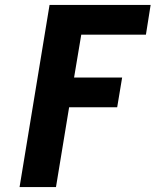

<svg xmlns="http://www.w3.org/2000/svg" viewBox="-20 -755 640 775"><path d="M59 0 180 -735H588L569 -615H308L279 -442H473L453 -322H259L206 0Z"/></svg>

Font: Iosevka Heavy Extended Oblique
Style: Regular
Weight: 900
Width: 7
Italic angle: -9°
Monospace: yes
Designer: Belleve Invis
Foundry: Belleve Invis
Version: Version 32.5.0; ttfautohint (v1.8.4)